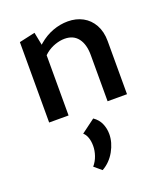

<svg xmlns="http://www.w3.org/2000/svg" viewBox="-134 -523 802 920"><g transform="rotate(-20 266.5 -63.0)"><path d="M366 0V-236Q366 -290 342.5 -321Q319 -352 274 -352Q251 -352 225 -343Q199 -334 177.5 -316.5Q156 -299 141 -272L109 -297Q135 -340 168.5 -368.5Q202 -397 240 -411Q278 -425 317 -425Q359 -425 392.5 -407Q426 -389 445.5 -354Q465 -319 465 -271V0ZM68 0V-410L149 -428L167 -337V0ZM231 302 194 271Q211 251 219.5 226Q228 201 228 177Q228 153 221.5 134.5Q215 116 203 106L273 54Q298 71 309 96.5Q320 122 320 150Q320 193 296 236Q272 279 231 302Z"/></g></svg>

Font: Ysabeau SemiBold
Style: Regular
Weight: 600
Designer: Christian Thalmann (Catharsis Fonts)
Version: Version 2.000;gftools[0.9.27.dev2+g8671c4b]